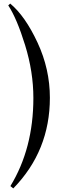

<svg xmlns="http://www.w3.org/2000/svg" viewBox="-20 -850 345 1070"><path d="M54 200 38 187Q166 -23 166 -304Q166 -449 120 -598Q74 -747 26 -820L37 -830Q120 -761 189 -613Q258 -465 258 -305Q258 -9 54 200Z"/></svg>

Font: Libre Caslon Text
Style: Regular
Weight: 400
Designer: Pablo Impallari, Rodrigo Fuenzalida
Foundry: Pablo Impallari, Rodrigo Fuenzalida
Version: Version 1.002